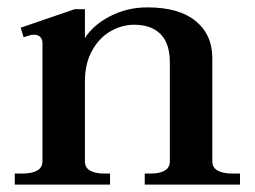

<svg xmlns="http://www.w3.org/2000/svg" viewBox="-20 -500 690 520"><path d="M630 -30V0H372V-30H389Q412 -30 426 -38Q440 -46 440 -63V-331Q440 -382 415 -407.5Q390 -433 343 -433Q311 -433 280.5 -416Q250 -399 230 -364Q210 -329 210 -279V-63Q210 -46 224 -38Q238 -30 261 -30H278V0H20V-30H41Q66 -30 80.5 -38Q95 -46 95 -63V-382Q95 -406 71 -406Q63 -406 44 -399L36 -425L182 -475H210V-397Q233 -433 279 -456.5Q325 -480 379 -480Q465 -480 510 -443Q555 -406 555 -343V-63Q555 -46 569.5 -38Q584 -30 609 -30Z"/></svg>

Font: Taviraj Medium
Style: Regular
Weight: 500
Designer: Katatrad Team
Foundry: CadsonDemak
Version: Version 1.030